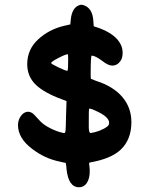

<svg xmlns="http://www.w3.org/2000/svg" viewBox="-20 -837 630 811"><path d="M258 -149Q254 -149 234 -154Q169 -167 116 -208Q56 -253 56 -309Q56 -334 73 -353Q85 -365 99 -365Q112 -365 125 -352Q139 -336 150 -325Q165 -309 193 -295Q221 -281 245 -276Q247 -275 251 -275Q256 -275 257 -286.5Q258 -298 259 -349L261 -410L222 -425Q154 -453 124.5 -486Q95 -519 95 -566Q95 -628 141 -670.5Q187 -713 251 -728L277 -734L279 -755Q284 -802 312 -814Q319 -817 324 -817Q331 -817 343 -811Q371 -795 374 -751L376 -726L394 -720Q468 -694 490 -649Q498 -633 498 -614Q498 -594 490 -581Q476 -560 454 -560Q437 -560 413 -579Q382 -602 368 -602H367Q363 -598 363 -525Q363 -505 364 -504Q369 -502 387 -495Q459 -472 497 -427Q535 -382 535 -321Q535 -247 489 -204Q448 -166 361 -151Q357 -150 356.5 -148Q356 -146 358 -133Q359 -126 359 -113Q359 -83 347 -64.5Q335 -46 314 -46Q269 -46 261 -123Q261 -129 260 -135.5Q259 -142 258 -146ZM355 -301Q355 -275 363 -275Q364 -275 382 -279Q401 -284 418 -293Q435 -302 439 -309Q441 -315 441 -318Q441 -342 393 -365Q367 -378 359 -378Q357 -378 356 -377Q355 -376 355 -325ZM196 -571Q196 -567 226.5 -552.5Q257 -538 264 -538H265Q268 -541 268 -589Q268 -608 266 -608Q255 -607 225.5 -591.5Q196 -576 196 -571Z"/></svg>

Font: Chanighter Handwriting Cyr
Style: Regular
Weight: 400
Designer: Sin Chanighter
Version: Version 001.001